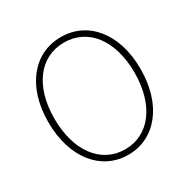

<svg xmlns="http://www.w3.org/2000/svg" viewBox="-167 -894 1049 1063"><g transform="rotate(-30 357.0 -363.0)"><path d="M357 13C529 13 652 -136 652 -365C652 -594 529 -739 357 -739C185 -739 62 -594 62 -365C62 -136 185 13 357 13ZM357 -22C204 -22 101 -157 101 -365C101 -573 204 -704 357 -704C510 -704 613 -573 613 -365C613 -157 510 -22 357 -22Z"/></g></svg>

Font: Source Han Sans JP ExtraLight
Style: Regular
Weight: 250
Designer: Ryoko NISHIZUKA 西塚涼子 (kana, bopomofo & ideographs); Paul D. Hunt (Latin, Greek & Cyrillic); Sandoll Communications 산돌커뮤니
Foundry: Adobe
Version: Version 2.001;hotconv 1.0.107;makeotfexe 2.5.65593